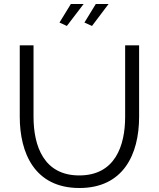

<svg xmlns="http://www.w3.org/2000/svg" viewBox="-20 -937 795 962"><path d="M315 -807 399 -917H335L278 -824ZM441 -807 524 -917H460L403 -824ZM378 5C596 5 677 -161 677 -352V-710H607V-352C607 -207 557 -58 377 -58C201 -58 148 -203 148 -352V-710H79V-352C79 -171 153 5 378 5Z"/></svg>

Font: FIGSv2-sans-serif
Style: Regular
Weight: 400
Designer: Matt McInerney, Pablo Impallari, Rodrigo Fuenzalida,Mirko Velimirovic
Foundry: Matt McInerney, Pablo Impallari, Rodrigo Fuenzalida
Version: Version 4.021;hotconv 1.0.109;makeotfexe 2.5.65596